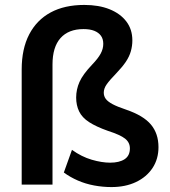

<svg xmlns="http://www.w3.org/2000/svg" viewBox="-20 -749 688 779"><path d="M432 10Q397 10 362 3.5Q327 -3 296 -16.5Q265 -30 239 -49L272 -141Q311 -113 352 -101Q393 -89 427 -89Q464 -89 485.5 -103Q507 -117 507 -147Q507 -171 487.5 -186.5Q468 -202 418 -218Q370 -235 341.5 -253.5Q313 -272 301 -297Q289 -322 289 -353Q289 -386 302.5 -416.5Q316 -447 354 -487Q378 -512 388.5 -531.5Q399 -551 399 -571Q399 -591 389.5 -604Q380 -617 362.5 -624Q345 -631 319 -631Q258 -631 225.5 -594.5Q193 -558 193 -487V0H68V-467Q68 -551 98.5 -609.5Q129 -668 185.5 -698.5Q242 -729 322 -729Q381 -729 424.5 -711.5Q468 -694 492.5 -662Q517 -630 517 -585Q517 -563 511 -541.5Q505 -520 491 -499Q477 -478 454 -454Q425 -424 413 -407Q401 -390 401 -373Q401 -359 409 -348Q417 -337 436.5 -326.5Q456 -316 492 -304Q562 -280 592.5 -243.5Q623 -207 623 -152Q623 -104 599 -67.5Q575 -31 532 -10.5Q489 10 432 10Z"/></svg>

Font: Nunitoga
Style: Bold
Weight: 700
Designer: Vernon Adams
Foundry: Vernon Adams
Version: Version 1.0